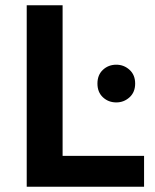

<svg xmlns="http://www.w3.org/2000/svg" viewBox="-20 -713 590 733"><path d="M82 0V-693H219V-118H530V0ZM424 -322Q394 -322 373 -341.5Q352 -361 352 -394Q352 -427 373 -446.5Q394 -466 424 -466Q453 -466 474.5 -446.5Q496 -427 496 -394Q496 -361 474.5 -341.5Q453 -322 424 -322Z"/></svg>

Font: Ubuntu Sans
Style: Bold
Weight: 700
Designer: Dalton Maag Ltd
Foundry: Dalton Maag Ltd
Version: Version 1.006; ttfautohint (v1.8.4.7-5d5b)